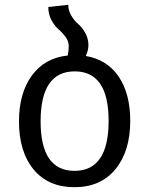

<svg xmlns="http://www.w3.org/2000/svg" viewBox="-20 -767 621 799"><path d="M337 -534Q426 -519 474 -448Q522 -377 522 -264Q522 -138 460.5 -63Q399 12 290 12Q181 12 120 -61.5Q59 -135 59 -262Q59 -379 112.5 -452.5Q166 -526 262 -536Q266 -556 266 -575Q266 -596 252.5 -614Q239 -632 223.5 -645Q208 -658 194.5 -682.5Q181 -707 181 -738L264 -747Q264 -723 277 -701.5Q290 -680 306 -666.5Q322 -653 335 -629.5Q348 -606 348 -579Q348 -558 337 -534ZM290 -56Q432 -56 432 -264Q432 -470 291 -470Q149 -470 149 -262Q149 -56 290 -56Z"/></svg>

Font: FiraGO Book
Style: Regular
Weight: 350
Designer: bBox Type
Foundry: bBox Type GmbH
Version: Version 1.001;PS 001.001;hotconv 1.0.88;makeotf.lib2.5.64775